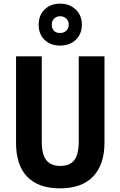

<svg xmlns="http://www.w3.org/2000/svg" viewBox="-20 -1023 660 1053"><path d="M553 -240Q553 -121 491 -55.5Q429 10 309 10Q191 10 129.5 -53.5Q68 -117 68 -239V-714H209V-249Q209 -175 234.5 -144Q260 -113 310 -113Q363 -113 387.5 -144.5Q412 -176 412 -250V-714H553ZM310 -773Q257 -773 224.5 -804.5Q192 -836 192 -887Q192 -939 224.5 -971Q257 -1003 310 -1003Q361 -1003 395 -971Q429 -939 429 -888Q429 -837 396 -805Q363 -773 310 -773ZM310 -842Q330 -842 343.5 -854.5Q357 -867 357 -888Q357 -908 343.5 -921Q330 -934 310 -934Q290 -934 277 -921Q264 -908 264 -888Q264 -867 275.5 -854.5Q287 -842 310 -842Z"/></svg>

Font: Noto Sans Thai Cond
Style: Bold
Weight: 700
Width: 3
Designer: Monotype Design Team
Foundry: Monotype Imaging Inc.
Version: Version 2.002; ttfautohint (v1.8.4.7-5d5b)